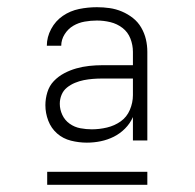

<svg xmlns="http://www.w3.org/2000/svg" viewBox="-20 -713 540 533"><path d="M221 -317Q199 -317 177 -322.5Q155 -328 138.5 -342.5Q122 -357 114 -378Q106 -399 106 -421Q106 -439 111.5 -457Q117 -475 129.5 -488Q142 -501 158 -509.5Q174 -518 191.5 -523Q209 -528 227.5 -530Q246 -532 264 -532H349V-569Q349 -588 342 -606Q335 -624 320 -635.5Q305 -647 286.5 -651.5Q268 -656 249 -656Q232 -656 215 -653Q198 -650 183.5 -641.5Q169 -633 159.5 -618Q150 -603 150 -586H110Q110 -610 122 -632.5Q134 -655 154.5 -669Q175 -683 199.5 -688Q224 -693 249 -693Q267 -693 284.5 -690.5Q302 -688 318.5 -681Q335 -674 349 -663Q363 -652 372 -636.5Q381 -621 385 -604Q389 -587 389 -569V-323H349V-388Q341 -370 327 -356Q313 -342 296 -333.5Q279 -325 260 -321Q241 -317 221 -317ZM235 -354Q256 -354 277 -359Q298 -364 315 -376Q332 -388 340.5 -408Q349 -428 349 -449V-495H264Q251 -495 238 -494Q225 -493 212.5 -490.5Q200 -488 188 -483Q176 -478 166 -470Q156 -462 151 -450Q146 -438 146 -425Q146 -409 153 -394Q160 -379 173.5 -369.5Q187 -360 203 -357Q219 -354 235 -354ZM389 -200H111V-236H389Z"/></svg>

Font: Iosevka Curly Extralight
Style: Regular
Weight: 200
Monospace: yes
Designer: Belleve Invis
Foundry: Belleve Invis
Version: Version 22.1.2; ttfautohint (v1.8.4)